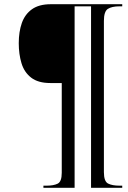

<svg xmlns="http://www.w3.org/2000/svg" viewBox="-20 -780 607 911"><path d="M186 111V101H201Q234 101 253.5 91.5Q273 82 273 40V-386H219Q161 -386 128 -411.5Q95 -437 82 -480Q69 -523 69 -575Q69 -629 83.5 -670.5Q98 -712 131.5 -736Q165 -760 221 -760H560V-750H547Q511 -750 492 -738Q473 -726 473 -681V37Q473 81 493 91Q513 101 547 101H560V111H412V-750H334V111Z"/></svg>

Font: Noto Serif Display ExtraCondensed SemiBold
Style: Italic
Weight: 600
Width: 2
Italic angle: -12°
Designer: Monotype Design Team
Foundry: Monotype Imaging Inc.
Version: Version 2.009